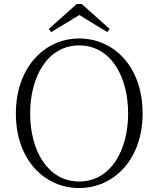

<svg xmlns="http://www.w3.org/2000/svg" viewBox="-20 -933 799 968"><path d="M392 -913H367L226 -787L238 -771L404 -872H356L521 -771L533 -787ZM379 15C554 15 699 -129 699 -361C699 -597 554 -739 379 -739C205 -739 60 -593 60 -361C60 -126 205 15 379 15ZM379 -18C219 -18 132 -177 132 -361C132 -545 219 -704 379 -704C540 -704 626 -545 626 -361C626 -177 540 -18 379 -18Z"/></svg>

Font: Source Han Serif CN VF
Style: Regular
Weight: 250
Designer: Ryoko NISHIZUKA 西塚涼子 (kana & ideographs); Frank Grießhammer (Latin, Greek & Cyrillic); Wenlong ZHANG 张文龙 (bopomofo); San
Foundry: Adobe
Version: Version 2.002;hotconv 1.1.0;makeotfexe 2.6.0